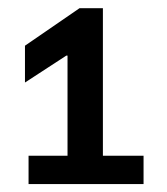

<svg xmlns="http://www.w3.org/2000/svg" viewBox="-20 -820 413 476"><path d="M235.1 -799.7V-433.9H335.9V-363.6H50.8V-433.9H147.4V-682.2H144.5L41.9 -615.4V-706.7L177.2 -799.7Z"/></svg>

Font: TID UI Medium
Style: Regular
Weight: 500
Designer: The TID Project Authors
Foundry: Bakken & Bæck
Version: Version 1.001;hotconv 1.0.109;makeotfexe 2.5.65596